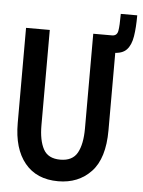

<svg xmlns="http://www.w3.org/2000/svg" viewBox="-53 -759 605 814"><g transform="rotate(5 250.0 -352.0)"><path d="M225 13Q133 13 83 -48Q33 -109 33 -218V-623H134V-217Q134 -153 154 -116Q174 -79 226 -79Q278 -79 298.5 -116Q319 -153 319 -220V-623H419V-221Q419 -101 365 -44Q311 13 225 13ZM409 -550 399 -623Q420 -623 424 -644.5Q428 -666 428 -717H498Q498 -665 492 -627.5Q486 -590 467.5 -570Q449 -550 409 -550Z"/></g></svg>

Font: Inconsolata
Style: Bold
Weight: 700
Monospace: yes
Designer: Raph Levien, Cyreal, Brenton Simpson
Foundry: Raph Levien, Cyreal, Google
Version: Version 3.100; ttfautohint (v1.8.4.7-5d5b)